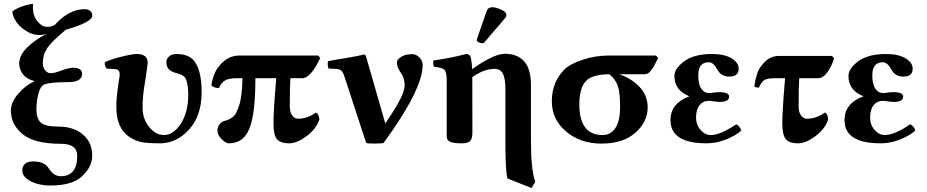

<svg xmlns="http://www.w3.org/2000/svg" viewBox="-20 -718 4707 975"><path d="M372.1 73.2Q372.1 12.2 289.1 12.2Q155.3 12.2 95.2 -36.4Q35.2 -85 35.2 -157.2Q35.2 -197.3 71.5 -240.7Q107.9 -284.2 155.8 -306.2Q116.7 -315.4 97.2 -340.1Q77.6 -364.7 77.6 -396.5Q77.6 -436 116.2 -475.1Q154.8 -514.2 219.2 -547.9Q198.2 -540 181.2 -540Q136.2 -540 93.5 -574.5Q50.8 -608.9 42 -658.2Q56.2 -672.4 86.2 -683.1Q116.2 -693.8 139.2 -698.2H147.9Q147 -692.4 147 -678.2Q147 -638.2 169.9 -610.1Q192.9 -582 215.8 -582Q222.7 -582 226.3 -582Q230 -582 234.4 -582.5Q238.8 -583 241.9 -584.2Q245.1 -585.4 249 -587.2Q252.9 -588.9 258.3 -591.8Q330.6 -671.4 409.7 -671.4Q420.4 -671.4 429 -668Q437.5 -664.6 443.1 -657.2Q448.7 -649.9 448.7 -639.2Q448.7 -605.5 314 -566.9Q308.6 -562.5 294.2 -549.8Q279.8 -537.1 275.1 -533Q270.5 -528.8 258.8 -517.8Q247.1 -506.8 243.2 -502.2Q239.3 -497.6 230.5 -487.5Q221.7 -477.5 218.5 -471.4Q215.3 -465.3 210 -455.6Q204.6 -445.8 202.6 -437.3Q200.7 -428.7 199 -418.2Q197.3 -407.7 197.3 -397Q197.3 -384.8 201.2 -374.5Q205.1 -364.3 211.2 -358.4Q217.3 -352.5 223.6 -349.4Q230 -346.2 235.8 -346.2Q256.8 -346.2 293 -360.1Q329.1 -374 351.1 -374Q397 -374 397 -342.8Q397 -300.8 324.2 -300.8Q229 -300.8 203.1 -288.1Q184.1 -278.3 174.6 -240.7Q165 -203.1 165 -162.1Q165 -116.2 187 -95.7Q209 -75.2 276.9 -75.2Q352.1 -75.2 400.1 -35.6Q448.2 3.9 448.2 73.2Q448.2 128.4 397.7 176.3Q347.2 224.1 235.8 224.1Q201.7 224.1 169.9 215.6Q138.2 207 115.7 189.5Q93.3 171.9 93.3 148.9Q93.3 101.6 149.9 101.6Q169.4 101.6 185.1 106.2Q200.7 110.8 209.5 117.4Q218.3 124 224.6 132.8Q230 140.6 233.6 145.5Q237.3 150.4 243.7 157.2Q250 164.1 256.1 167.7Q262.2 171.4 270.5 174.1Q278.8 176.8 288.1 176.8Q372.1 177.2 372.1 73.2Z M1003.9 -250Q1003.9 -129.9 939.9 -60.1Q876 9.8 793 9.8Q732.9 9.8 702.4 4.4Q671.9 -1 639.6 -21Q570.8 -64 570.8 -174.8Q570.8 -224.6 581.1 -291Q582 -300.8 585 -316.9Q587.9 -333 587.9 -340.8Q587.9 -358.9 575.7 -365.2Q573.7 -366.2 521 -370.1Q512.2 -381.3 511.7 -400.9Q530.8 -413.1 590.3 -428.5Q649.9 -443.8 674.8 -443.8Q730 -443.8 730 -398.9Q730 -389.2 715.8 -296.9Q703.6 -229 704.1 -171.9Q704.1 -113.8 737.5 -73Q771 -32.2 813 -32.2Q860.8 -32.2 898.9 -90.8Q936 -148.9 936 -237.8Q936 -299.8 918.9 -325.2Q910.2 -337.4 880.9 -345.2Q854 -352.1 840.8 -362.8Q824.7 -377 824.7 -403.8Q824.7 -418.9 838.4 -431.4Q852.1 -443.8 874 -443.8Q937 -443.8 964.8 -410.2Q1003.9 -361.8 1003.9 -250Z M1595.7 -436 1606.4 -423.8Q1557.6 -320.8 1514.6 -320.8H1454.6Q1451.7 -284.7 1451.7 -178.2Q1451.7 -148.4 1463.6 -131.8Q1475.6 -115.2 1493.7 -115.2Q1541.5 -115.2 1583.5 -146Q1591.3 -145 1596.4 -134Q1601.6 -123 1601.6 -109.9Q1584.5 -62 1536.1 -26.1Q1487.8 9.8 1449.7 9.8Q1402.8 9.8 1385.7 -12.2Q1368.7 -34.2 1368.7 -91.8Q1368.7 -154.8 1382.8 -320.8H1276.9Q1276.9 -138.7 1246.3 -64.5Q1215.8 9.8 1142.6 9.8Q1125.5 9.8 1104.7 -12.2Q1084 -34.2 1084 -55.2Q1084 -70.3 1094 -85.2Q1104 -100.1 1121.6 -104.5Q1133.3 -107.4 1140.9 -110.8Q1148.4 -114.3 1160.2 -122.3Q1171.9 -130.4 1179.2 -145.3Q1186.5 -160.2 1194.3 -182.4Q1202.1 -204.6 1206.3 -240Q1210.4 -275.4 1211.4 -320.8H1178.7Q1141.6 -320.8 1122.6 -309.3Q1103.5 -297.9 1092.8 -272Q1085 -269 1069.8 -274.4Q1054.7 -279.8 1053.7 -286.1Q1058.6 -320.3 1073.2 -352.1Q1087.9 -383.8 1120.4 -409.9Q1152.8 -436 1196.8 -436Z M1728.5 -331.1Q1721.7 -352.1 1712.6 -359.6Q1703.6 -367.2 1685.5 -368.2L1648.4 -370.1Q1645.5 -376 1644.5 -388.4Q1643.6 -400.9 1645.5 -407.2Q1667.5 -412.1 1739 -423.6Q1810.5 -435.1 1827.6 -441.9Q1835.4 -441.9 1839.4 -429.2L1934.6 -98.1Q1936.5 -92.8 1937.5 -92.8Q1938.5 -92.8 1941.9 -98.1Q1943.4 -100.1 1943.8 -101.6Q1996.1 -179.7 2015.4 -219.7Q2034.7 -259.8 2034.7 -286.1Q2034.7 -321.3 2015.1 -349.1Q1995.6 -377 1995.6 -400.9Q1995.6 -416 2017.1 -429.4Q2038.6 -442.9 2072.3 -442.9Q2094.2 -442.9 2110.4 -426Q2126.5 -409.2 2126.5 -387.2Q2126.5 -265.1 1928.2 7.8Q1921.4 10.7 1884 11Q1846.7 11.2 1839.4 7.8Z M2480.5 -681.2Q2498.5 -681.2 2524.9 -669.2Q2551.3 -657.2 2551.3 -643.1Q2551.3 -634.3 2546.4 -627.9L2442.4 -505.9Q2435.5 -498 2431.2 -498Q2424.3 -498 2412.8 -502.4Q2401.4 -506.8 2401.4 -512.2Q2401.4 -518.1 2402.3 -521L2452.1 -664.1Q2458.5 -681.2 2480.5 -681.2ZM2378.9 -43.5Q2378.9 -15.6 2368.4 -2.9Q2357.9 9.8 2326.2 9.8Q2316.4 9.8 2308.6 9.5Q2300.8 9.3 2293.7 8.5Q2286.6 7.8 2281 6.8Q2275.4 5.9 2270.8 4.2Q2266.1 2.4 2262.5 0.2Q2258.8 -2 2256.1 -4.4Q2253.4 -6.8 2251.7 -10.3Q2250 -13.7 2249.3 -17.3Q2248.5 -21 2248.5 -25.9Q2248.5 -46.9 2248.5 -81.1Q2248.5 -115.2 2248.5 -191.2Q2248.5 -267.1 2248.5 -309.1Q2248.5 -351.1 2237.1 -363Q2225.6 -375 2183.6 -378.9Q2177.7 -397.9 2181.2 -411.1Q2266.1 -422.4 2347.2 -443.8Q2366.2 -443.8 2370.6 -426.8Q2376 -402.8 2377.9 -366.2Q2410.6 -392.1 2460.2 -418.2Q2509.8 -444.3 2541.5 -444.8Q2605.5 -445.8 2640.9 -407.5Q2676.3 -369.1 2676.3 -284.2V0Q2676.3 146 2698.2 205.1L2679.2 236.8L2556.2 188Q2546.4 142.1 2546.4 0V-267.1Q2546.4 -316.9 2534.4 -342.5Q2522.5 -368.2 2491.2 -368.2Q2437 -368.2 2378.4 -326.2V-321.3Q2378.4 -228.5 2378.9 -43.5Z M3251 -340.8H3125Q3185.1 -320.8 3227.1 -277.3Q3269 -233.9 3269 -171.9Q3269 -100.1 3207 -44.4Q3145 11.2 3033.2 11.2Q2928.2 11.2 2855.2 -49.8Q2782.2 -110.8 2782.2 -204.1Q2782.2 -301.3 2847.2 -366.2Q2874 -393.1 2939 -414.6Q3003.9 -436 3069.8 -436H3311L3321.8 -423.8Q3318.8 -418.9 3311.5 -403.1Q3304.2 -387.2 3299.6 -379.6Q3294.9 -372.1 3286.9 -361.1Q3278.8 -350.1 3270.5 -345.5Q3262.2 -340.8 3251 -340.8ZM3040 -32.2Q3082 -32.2 3105.5 -68.6Q3128.9 -105 3128.9 -175Q3128.9 -245.1 3118.4 -278.6Q3107.9 -312 3075.2 -340.8Q2984.4 -340.8 2953.1 -304Q2921.9 -267.1 2921.9 -188Q2921.9 -32.2 3040 -32.2Z M3514.6 -121.1Q3514.6 -84 3537.8 -58.1Q3561 -32.2 3588.9 -32.2Q3637.7 -32.2 3718.8 -86.9Q3735.8 -79.1 3744.6 -55.2Q3715.8 -29.3 3667.2 -9.8Q3618.7 9.8 3567.9 9.8Q3384.8 9.8 3384.8 -107.9Q3384.8 -193.8 3481 -229Q3404.8 -258.8 3404.8 -332Q3404.8 -370.1 3454.8 -407Q3504.9 -443.8 3595.7 -443.8Q3658.7 -443.8 3694.8 -421.9Q3731 -399.9 3731 -369.1Q3731 -329.1 3683.6 -329.1Q3642.6 -329.1 3624 -362.8Q3603 -401.9 3579.6 -401.9Q3525.4 -401.9 3525.9 -335Q3525.9 -290 3541.3 -267.6Q3556.6 -245.1 3582 -245.1Q3585 -246.1 3589.8 -246.1Q3615.7 -250 3632.8 -250Q3682.6 -250 3682.6 -227.1Q3682.6 -200.2 3631.8 -200.2Q3628.9 -200.2 3618.4 -201.7Q3607.9 -203.1 3605 -203.1Q3588.9 -206.1 3581.1 -206.1Q3550.3 -206.1 3532.5 -183.6Q3514.6 -161.1 3514.6 -121.1Z M3966.8 -320.8H3917.5Q3879.4 -320.8 3864 -313Q3848.6 -305.2 3833.5 -272.9Q3815.4 -272.9 3810.5 -280.8Q3815.4 -314.9 3825.4 -345.5Q3835.4 -376 3865 -405Q3894.5 -434.1 3937.5 -434.1H4204.6L4215.8 -421.9Q4204.6 -384.8 4182.6 -352.8Q4160.6 -320.8 4133.8 -320.8H4038.6Q4035.6 -284.7 4035.6 -178.2Q4035.6 -148.4 4047.6 -131.8Q4059.6 -115.2 4077.6 -115.2Q4125.5 -115.2 4167.5 -146Q4175.3 -145 4180.4 -134Q4185.5 -123 4185.5 -109.9Q4168.5 -62 4120.1 -26.1Q4071.8 9.8 4033.7 9.8Q3986.8 9.8 3969.7 -12.2Q3952.6 -34.2 3952.6 -91.8Q3952.6 -154.8 3966.8 -320.8Z M4398.4 -121.1Q4398.4 -84 4421.6 -58.1Q4444.8 -32.2 4472.7 -32.2Q4521.5 -32.2 4602.5 -86.9Q4619.6 -79.1 4628.4 -55.2Q4599.6 -29.3 4551 -9.8Q4502.4 9.8 4451.7 9.8Q4268.6 9.8 4268.6 -107.9Q4268.6 -193.8 4364.7 -229Q4288.6 -258.8 4288.6 -332Q4288.6 -370.1 4338.6 -407Q4388.7 -443.8 4479.5 -443.8Q4542.5 -443.8 4578.6 -421.9Q4614.7 -399.9 4614.7 -369.1Q4614.7 -329.1 4567.4 -329.1Q4526.4 -329.1 4507.8 -362.8Q4486.8 -401.9 4463.4 -401.9Q4409.2 -401.9 4409.7 -335Q4409.7 -290 4425 -267.6Q4440.4 -245.1 4465.8 -245.1Q4468.8 -246.1 4473.6 -246.1Q4499.5 -250 4516.6 -250Q4566.4 -250 4566.4 -227.1Q4566.4 -200.2 4515.6 -200.2Q4512.7 -200.2 4502.2 -201.7Q4491.7 -203.1 4488.8 -203.1Q4472.7 -206.1 4464.8 -206.1Q4434.1 -206.1 4416.3 -183.6Q4398.4 -161.1 4398.4 -121.1Z"/></svg>

Font: Linux Libertine
Style: Bold
Weight: 700
Designer: Philipp H. Poll
Foundry: Philipp H. Poll
Version: Version 5.0.3